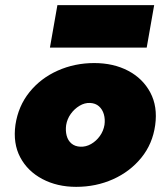

<svg xmlns="http://www.w3.org/2000/svg" viewBox="-20 -716 638 746"><path d="M40 -231Q30 -159 58.5 -105Q87 -51 144.5 -20.5Q202 10 276 10Q353 10 419 -19.5Q485 -49 529 -103Q573 -157 583 -230Q593 -302 564 -356.5Q535 -411 478 -441Q421 -471 346 -471Q270 -471 204 -441.5Q138 -412 94.5 -358Q51 -304 40 -231ZM237 -230Q241 -254 255 -273.5Q269 -293 289 -305Q309 -317 330 -316Q351 -315 364.5 -303Q378 -291 383.5 -272Q389 -253 386 -231Q382 -207 368 -187.5Q354 -168 334 -156.5Q314 -145 292 -146Q271 -147 257.5 -158.5Q244 -170 239 -189Q234 -208 237 -230ZM174 -531H550L579 -696H203Z"/></svg>

Font: Jost Black
Style: Italic
Weight: 900
Italic angle: -5°
Version: Version 3.710